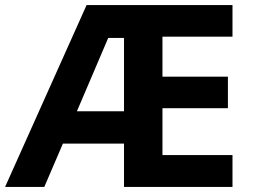

<svg xmlns="http://www.w3.org/2000/svg" viewBox="-20 -734 992 754"><path d="M0 0 320 -714H893V-590H618V-433H875V-309H618V-125H893V0H467V-170H227L154 0ZM467 -297V-585H405L282 -297Z"/></svg>

Font: BC Sans
Style: Bold
Weight: 700
Designer: Monotype Design Team
Province of B.C.
Foundry: Monotype Imaging Inc.
Version: Version 2.000;GOOG;noto-source:20170915:90ef993387c0